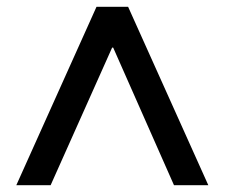

<svg xmlns="http://www.w3.org/2000/svg" viewBox="-20 -720 661 565"><path d="M28 -175 264 -700H357L593 -175H492L313 -580H310L129 -175Z"/></svg>

Font: DM Sans 36pt Medium
Style: Regular
Weight: 500
Designer: Colophon Foundry, Jonny Pinhorn
Foundry: Colophon Foundry
Version: Version 4.004;gftools[0.9.30]